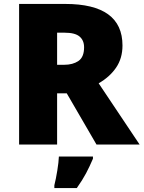

<svg xmlns="http://www.w3.org/2000/svg" viewBox="-20 -734 729 975"><path d="M311 -714Q602 -714 602 -503Q602 -438 569.5 -390.5Q537 -343 481 -311L689 0H470L319 -260H270V0H77V-714ZM308 -568H270V-405H306Q350 -405 378.5 -424.5Q407 -444 407 -494Q407 -529 384 -548.5Q361 -568 308 -568ZM452 72Q435 112 417 146Q399 180 370 221H256V207Q264 175 271 132Q278 89 279 61H452Z"/></svg>

Font: Noto Sans Gujarati UI Black
Style: Regular
Weight: 900
Designer: Jelle Bosma - Monotype Design Team, Universal Thirst
Foundry: Monotype Imaging Inc.
Version: Version 2.106; ttfautohint (v1.8.4.7-5d5b)